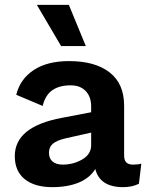

<svg xmlns="http://www.w3.org/2000/svg" viewBox="-20 -762 614 792"><path d="M563 -87 553 -4Q525 10 488 10Q392 10 373 -65Q351 -28 305 -9Q259 10 196 10Q123 10 82 -23Q41 -56 41 -118Q41 -240 236 -276L356 -299V-323Q356 -363 333.5 -386.5Q311 -410 271 -410Q225 -410 196 -390Q167 -370 156 -325L47 -371Q63 -436 119 -473Q175 -510 265 -510Q372 -510 432 -463.5Q492 -417 492 -326V-121Q492 -101 501 -92Q510 -83 529 -83Q550 -83 563 -87ZM356 -163V-215L249 -191Q215 -183 198.5 -169.5Q182 -156 182 -132Q182 -108 197 -95.5Q212 -83 239 -83Q283 -83 319.5 -104.5Q356 -126 356 -163ZM334 -572H232L132 -742H264Z"/></svg>

Font: Work Sans SemiBold
Style: Regular
Weight: 600
Designer: Wei Huang
Foundry: Wei Huang
Version: Version 1.500